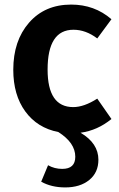

<svg xmlns="http://www.w3.org/2000/svg" viewBox="-20 -566 518 839"><path d="M405 -135 467 -46Q406 4 332 14Q410 60 410 132Q410 188 370 220.5Q330 253 265 253Q205 253 160 228L190 156Q218 172 252 172Q309 172 309 119Q309 58 235 11Q143 -7 90.5 -79Q38 -151 38 -261Q38 -388 107 -467Q176 -546 291 -546Q393 -546 467 -482L405 -398Q355 -436 301 -436Q188 -436 188 -262Q188 -98 300 -98Q347 -98 405 -135Z"/></svg>

Font: FiraGO SemiBold
Style: Regular
Weight: 600
Designer: bBox Type
Foundry: bBox Type GmbH
Version: Version 1.001;PS 001.001;hotconv 1.0.88;makeotf.lib2.5.64775